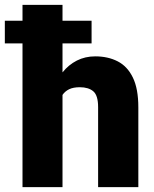

<svg xmlns="http://www.w3.org/2000/svg" viewBox="-35 -770 634 790"><path d="M341.8 -684.6V-591.3H222.2V-472.2Q247.1 -503.4 281.2 -520.8Q315.4 -538.1 356.9 -538.1Q409.2 -538.1 449.2 -517.6Q489.3 -497.1 511.7 -450.9Q534.2 -404.8 534.2 -328.1V0H368.7V-329.1Q368.7 -377.4 348.9 -394.3Q329.1 -411.1 293.5 -411.1Q266.6 -411.1 249.5 -402.8Q232.4 -394.5 222.2 -379.4V0H57.6V-591.3H-15.1V-684.6H57.6V-750H222.2V-684.6Z"/></svg>

Font: Vazirmatn RD UI FD Black
Style: Regular
Weight: 900
Designer: Saber Rastikerdar
Foundry: Saber Rastikerdar
Version: Version 33.003